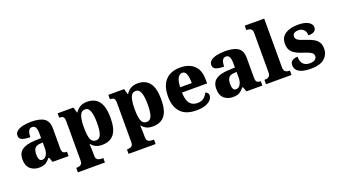

<svg xmlns="http://www.w3.org/2000/svg" viewBox="-74 -1438 4138 2342"><g transform="rotate(-20 1995.5 -267.5)"><path d="M200 10Q135 10 89 -30Q43 -70 43 -154Q43 -236 98 -275Q153 -314 265 -318L346 -321V-375Q346 -430 333 -457.5Q320 -485 287 -485Q227 -485 227 -377Q155 -377 120 -392.5Q85 -408 85 -446Q85 -483 114.5 -506Q144 -529 193 -539.5Q242 -550 301 -550Q411 -550 466.5 -512.5Q522 -475 522 -381V-128Q522 -87 535 -72Q548 -57 582 -57H586V0H379L356 -62H346Q324 -35 304.5 -19.5Q285 -4 261 3Q237 10 200 10ZM269 -67Q304 -67 325.5 -101Q347 -135 347 -191V-264L310 -261Q260 -258 241 -230.5Q222 -203 222 -151Q222 -67 269 -67Z M625 225V167H638Q650 167 665.5 163Q681 159 693 145.5Q705 132 705 105V-407Q705 -454 688.5 -466.5Q672 -479 646 -479H639V-536H844L865 -463H869Q891 -499 928 -522.5Q965 -546 1022 -546Q1122 -546 1174.5 -478.5Q1227 -411 1227 -265Q1227 -120 1175 -54Q1123 12 1020 12Q969 12 936.5 -4.5Q904 -21 882 -50H877Q878 -24 879.5 4Q881 32 881 60V103Q881 131 892.5 145Q904 159 920 163Q936 167 947 167H976V225ZM968 -65Q1013 -65 1032 -113.5Q1051 -162 1051 -263Q1051 -360 1032 -413.5Q1013 -467 971 -467Q918 -467 899.5 -413.5Q881 -360 881 -265Q881 -162 899 -113.5Q917 -65 968 -65Z M1283 225V167H1296Q1308 167 1323.5 163Q1339 159 1351 145.5Q1363 132 1363 105V-407Q1363 -454 1346.5 -466.5Q1330 -479 1304 -479H1297V-536H1502L1523 -463H1527Q1549 -499 1586 -522.5Q1623 -546 1680 -546Q1780 -546 1832.5 -478.5Q1885 -411 1885 -265Q1885 -120 1833 -54Q1781 12 1678 12Q1627 12 1594.5 -4.5Q1562 -21 1540 -50H1535Q1536 -24 1537.5 4Q1539 32 1539 60V103Q1539 131 1550.5 145Q1562 159 1578 163Q1594 167 1605 167H1634V225ZM1626 -65Q1671 -65 1690 -113.5Q1709 -162 1709 -263Q1709 -360 1690 -413.5Q1671 -467 1629 -467Q1576 -467 1557.5 -413.5Q1539 -360 1539 -265Q1539 -162 1557 -113.5Q1575 -65 1626 -65Z M2244 10Q2108 10 2041 -62.5Q1974 -135 1974 -266Q1974 -406 2041.5 -478Q2109 -550 2232 -550Q2346 -550 2411.5 -489Q2477 -428 2477 -309V-255H2151Q2153 -159 2187 -114.5Q2221 -70 2287 -70Q2338 -70 2369.5 -95.5Q2401 -121 2418 -158Q2434 -153 2445.5 -140.5Q2457 -128 2457 -110Q2457 -82 2435.5 -54.5Q2414 -27 2367 -8.5Q2320 10 2244 10ZM2303 -323Q2303 -398 2287 -439.5Q2271 -481 2236 -481Q2199 -481 2176.5 -440.5Q2154 -400 2153 -323Z M2716 10Q2651 10 2605 -30Q2559 -70 2559 -154Q2559 -236 2614 -275Q2669 -314 2781 -318L2862 -321V-375Q2862 -430 2849 -457.5Q2836 -485 2803 -485Q2743 -485 2743 -377Q2671 -377 2636 -392.5Q2601 -408 2601 -446Q2601 -483 2630.5 -506Q2660 -529 2709 -539.5Q2758 -550 2817 -550Q2927 -550 2982.5 -512.5Q3038 -475 3038 -381V-128Q3038 -87 3051 -72Q3064 -57 3098 -57H3102V0H2895L2872 -62H2862Q2840 -35 2820.5 -19.5Q2801 -4 2777 3Q2753 10 2716 10ZM2785 -67Q2820 -67 2841.5 -101Q2863 -135 2863 -191V-264L2826 -261Q2776 -258 2757 -230.5Q2738 -203 2738 -151Q2738 -67 2785 -67Z M3149 0V-57H3160Q3189 -57 3208 -72Q3227 -87 3227 -128V-644Q3227 -670 3214.5 -682.5Q3202 -695 3186.5 -699Q3171 -703 3160 -703H3149V-760H3402V-128Q3402 -87 3421 -72Q3440 -57 3469 -57H3480V0Z M3736 10Q3658 10 3612.5 -5.5Q3567 -21 3547.5 -47.5Q3528 -74 3528 -107Q3528 -149 3557 -166.5Q3586 -184 3625 -184Q3625 -118 3655.5 -87.5Q3686 -57 3739 -57Q3788 -57 3809.5 -75.5Q3831 -94 3831 -119Q3831 -149 3802.5 -167Q3774 -185 3710 -205Q3621 -232 3577.5 -270.5Q3534 -309 3534 -383Q3534 -468 3596 -508.5Q3658 -549 3760 -549Q3825 -549 3864.5 -535Q3904 -521 3922.5 -499Q3941 -477 3941 -453Q3941 -419 3916.5 -401Q3892 -383 3839 -383Q3839 -432 3812 -458Q3785 -484 3744 -484Q3709 -484 3688.5 -470Q3668 -456 3668 -430Q3668 -400 3693.5 -382.5Q3719 -365 3788 -343Q3842 -326 3881.5 -305Q3921 -284 3942.5 -251.5Q3964 -219 3964 -169Q3964 -87 3905.5 -38.5Q3847 10 3736 10Z"/></g></svg>

Font: Noto Serif Lao ExtraBold
Style: Regular
Weight: 800
Designer: Monotype Design Team
Foundry: Monotype Imaging Inc.
Version: Version 2.003; ttfautohint (v1.8.4.7-5d5b)